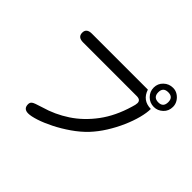

<svg xmlns="http://www.w3.org/2000/svg" viewBox="-187 -1080 1375 1375"><g transform="rotate(45 500.0 -393.0)"><path d="M849 -630Q807 -630 778.5 -659Q750 -688 750 -728Q750 -769 779.5 -797Q809 -825 850 -825Q876 -825 897.5 -811.5Q919 -798 932.5 -776Q946 -754 946 -728Q946 -685 916.5 -657.5Q887 -630 849 -630ZM849 -676Q898 -676 898 -728Q898 -778 848 -778Q797 -778 797 -728Q797 -676 849 -676ZM246 39Q198 39 198 -7Q198 -26 211 -35Q220 -44 287 -64Q386 -92 474 -150Q562 -208 630.5 -300Q699 -392 737 -521Q747 -551 747 -567Q747 -599 707 -599H164Q110 -599 110 -644Q110 -688 164 -688H731Q758 -606 844 -605Q844 -566 830 -512Q816 -458 790 -398.5Q764 -339 728 -281.5Q692 -224 648 -177Q604 -131 547 -91.5Q490 -52 431.5 -22.5Q373 7 323.5 23Q274 39 246 39Z"/></g></svg>

Font: Huninn
Style: Regular
Weight: 400
Designer: justfont
Foundry: justfont
Version: Version 1.003